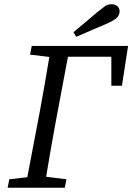

<svg xmlns="http://www.w3.org/2000/svg" viewBox="-20 -887 625 907"><path d="M122 -629 130 -670H585L556 -482H506V-619H301L243 -310Q219 -181 198 -52L294 -40L286 0H16L24 -40L109 -50L168 -360Q192 -489 213 -618ZM327 -735Q356 -759 384 -782.5Q412 -806 440 -830Q465 -850 477 -858.5Q489 -867 508 -867Q523 -867 534 -858Q545 -849 545 -833Q545 -820 536 -807.5Q527 -795 491 -778Q454 -762 416 -746Q378 -730 340 -713Z"/></svg>

Font: Source Serif Pro
Style: Italic
Weight: 400
Italic angle: -12°
Designer: Frank Grießhammer
Foundry: Adobe Systems Incorporated
Version: Version 3.001;hotconv 1.0.111;makeotfexe 2.5.65597